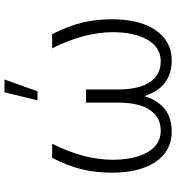

<svg xmlns="http://www.w3.org/2000/svg" viewBox="16 -799 792 864"><g transform="rotate(-90 412.0 -367.0)"><path d="M197.3 -528.3Q126.5 -389.6 125 -258.3Q125 -157.7 159.4 -98.6Q193.8 -39.6 255.4 -39.6Q315.4 -39.6 348.4 -87.4Q381.3 -135.3 382.3 -227.5V-376H441.4V-228Q442.4 -135.7 475.1 -87.6Q507.8 -39.6 568.8 -39.6Q629.4 -39.6 664.3 -98.1Q699.2 -156.7 699.2 -258.3Q697.8 -387.2 626.5 -528.3H690.4Q728 -453.1 742.7 -390.9Q757.3 -328.6 757.3 -259.3Q757.3 -134.3 708 -62.3Q658.7 9.8 571.3 9.8Q513.2 9.8 472.2 -20.5Q431.2 -50.8 411.6 -113.8Q373.5 9.8 252.4 9.8Q164.6 9.8 115.7 -62.5Q66.9 -134.8 66.9 -259.3Q66.9 -331.5 82.3 -395.3Q97.7 -459 133.8 -528.3ZM428.7 -742.7H486.3L433.1 -594.2H392.6Z"/></g></svg>

Font: Roboto-Light
Style: Regular
Weight: 300
Designer: Google
Version: Version 2.137; 2017